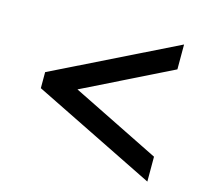

<svg xmlns="http://www.w3.org/2000/svg" viewBox="-79 -629 711 671"><g transform="rotate(15 276.0 -294.0)"><path d="M508 -46 64 -265V-323L508 -542V-452L120 -260V-328L508 -136Z"/></g></svg>

Font: Inclusive Sans
Style: Regular
Weight: 400
Designer: Olivia King
Foundry: Olivia King
Version: Version 2.004